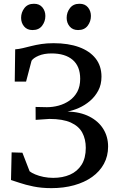

<svg xmlns="http://www.w3.org/2000/svg" viewBox="-20 -978 615 1009"><path d="M250.2 10.7Q197.6 10.7 155.3 1.9Q113 -6.9 83.3 -17.1Q53.6 -27.3 37.8 -31.9L41.1 -177.2L97.8 -175.5L135.6 -77.9Q146 -69.5 165 -61.5Q184.1 -53.4 208.8 -48.3Q233.5 -43.3 259.6 -43.3Q309.3 -43.3 347.9 -60.2Q386.5 -77.2 408.7 -112.2Q430.8 -147.3 430.8 -201Q430.8 -246.5 412.4 -280.8Q394.1 -315 352.1 -334Q310.1 -353 239.5 -353L167.4 -348.1L167 -416L226.6 -414.7Q257.6 -414.7 288.3 -423Q319.1 -431.4 344.8 -449.2Q370.5 -467.1 386 -495.4Q401.4 -523.8 401.4 -563.8Q401.4 -629.6 361.9 -663.4Q322.5 -697.2 250.9 -697.2Q211.3 -697.2 183.1 -685.2Q155 -673.2 145.8 -658.7L117 -549.1H57.5L59.8 -718.7Q78.9 -720.1 99.6 -725Q120.3 -729.9 144.3 -736Q168.3 -742.1 197.3 -746.6Q226.2 -751 261.7 -751Q338.8 -751 395.2 -730.5Q451.6 -709.9 482.5 -670.7Q513.3 -631.5 513.3 -575Q513.3 -533.7 496.4 -501.9Q479.5 -470.1 452.6 -447.3Q425.7 -424.5 394.6 -410.8Q363.6 -397.1 335 -392Q402 -389.9 449.8 -365.5Q497.5 -341.1 522.8 -300.3Q548.1 -259.5 548.1 -207.8Q548.1 -157.5 526.1 -117.1Q504.1 -76.6 464.1 -48.1Q424.1 -19.6 369.6 -4.5Q315.2 10.7 250.2 10.7ZM150.4 -820.1Q122.5 -820.1 106.7 -839Q90.9 -857.9 90.9 -884.2Q90.9 -912.9 108.3 -935.5Q125.6 -958.2 158 -958.2H159Q187.2 -958.2 202.8 -939.3Q218.4 -920.4 218.4 -894Q218.4 -865.3 201.3 -842.7Q184.3 -820.1 151.4 -820.1ZM389.8 -820.1Q361.9 -820.1 346.1 -839Q330.3 -857.9 330.3 -884.2Q330.3 -912.9 347.7 -935.5Q365 -958.2 397.4 -958.2H398.4Q426.6 -958.2 442.2 -939.3Q457.8 -920.4 457.8 -894Q457.8 -865.3 440.8 -842.7Q423.7 -820.1 390.8 -820.1Z"/></svg>

Font: Merriweather 7pt Light
Style: Regular
Weight: 300
Designer: Eben Sorkin
Foundry: Eben Sorkin
Version: Version 2.200;gftools[0.9.31]